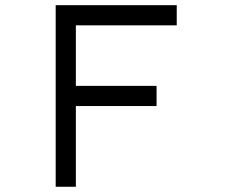

<svg xmlns="http://www.w3.org/2000/svg" viewBox="-20 -712 886 732"><path d="M192.3 -692.3H269.2H653.8V-615.4H269.2V-384.6H576.9V-307.7H269.2V0H192.3V-615.4Z"/></svg>

Font: linja laso
Style: Regular
Weight: 700
Version: Version 001.000